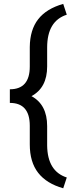

<svg xmlns="http://www.w3.org/2000/svg" viewBox="-20 -800 378 998"><path d="M308.6 178.7Q222.2 154.3 178.5 98.4Q134.8 42.5 134.8 -49.3V-146.5Q134.8 -265.1 31.2 -265.1V-335.9Q134.8 -335.9 134.8 -454.1V-555.7Q135.7 -645 178.5 -700Q221.2 -754.9 308.6 -779.8L327.1 -723.6Q225.1 -690.9 225.1 -553.2V-454.6Q225.1 -343.8 143.6 -300.3Q225.1 -256.3 225.1 -144.5V-43.9Q226.6 90.3 327.1 122.6Z"/></svg>

Font: Vazir FD
Style: Regular-FD
Weight: 400
Designer: Saber Rastikerdar
Foundry: Saber Rastikerdar
Version: Version 30.0.0